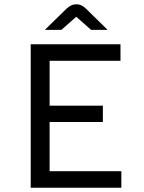

<svg xmlns="http://www.w3.org/2000/svg" viewBox="-20 -874 672 894"><path d="M123 0V-668H541V-591H211V-382H459V-306H211V-77H545V0ZM189 -735 289 -833Q300 -843 311 -848.5Q322 -854 336 -854Q349 -854 360 -848.5Q371 -843 381 -833L481 -735H404L335 -796L266 -735Z"/></svg>

Font: Atkinson Hyperlegible Mono ExtraLight
Style: Regular
Weight: 400
Monospace: yes
Version: Version 2.001